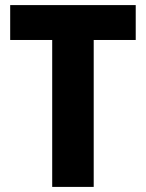

<svg xmlns="http://www.w3.org/2000/svg" viewBox="-20 -827 573 754"><path d="M348 -93V-670H513V-807H20V-670H185V-93Z"/></svg>

Font: Noto Sans Kannada UI SemiCondensed ExtraBold
Style: Regular
Weight: 800
Width: 4
Designer: Jelle Bosma - Monotype Design Team
Foundry: Monotype Imaging Inc.
Version: Version 2.005